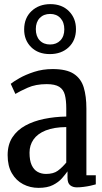

<svg xmlns="http://www.w3.org/2000/svg" viewBox="-20 -899 494 930"><path d="M166.5 11Q126 11 92 -6.8Q58 -24.5 37.5 -59.8Q17 -95 17 -147.5Q17 -198.5 40 -233.8Q63 -269 102.8 -290.8Q142.5 -312.5 193.5 -323Q244.5 -333.5 301 -334.5V-374Q301 -413.5 294.2 -439.5Q287.5 -465.5 267 -478.5Q246.5 -491.5 206 -491.5Q153 -491.5 114.2 -474.2Q75.5 -457 54.5 -444L32 -493Q44 -503 73.5 -520Q103 -537 145 -550.8Q187 -564.5 235 -564.5Q302 -564.5 337.2 -541.5Q372.5 -518.5 385.5 -475.8Q398.5 -433 398.5 -373V-50H444V-6Q434.5 -3 418.5 0.5Q402.5 4 385 6.2Q367.5 8.5 352 8.5Q332.5 8.5 319.8 -1.8Q307 -12 307 -38.5V-69Q296.5 -54 280 -35.2Q263.5 -16.5 236.5 -2.8Q209.5 11 166.5 11ZM203 -56.5Q239 -56.5 260 -72Q281 -87.5 301 -111.5V-283.5Q240.5 -283 201 -267Q161.5 -251 142.2 -223.2Q123 -195.5 123 -159.5Q123 -121.5 133.5 -99Q144 -76.5 162.2 -66.5Q180.5 -56.5 203 -56.5ZM221.5 -637Q164.5 -637 130.5 -671Q96.5 -705 97 -757.5Q97.5 -812.5 133.2 -845.8Q169 -879 224 -879Q280 -879 314 -844.8Q348 -810.5 348 -758Q348 -703.5 312.8 -670.2Q277.5 -637 221.5 -637ZM222.5 -683.5Q253.5 -683.5 272.5 -703.2Q291.5 -723 291.5 -757Q291.5 -791 272.8 -811.2Q254 -831.5 223 -831.5Q191.5 -831.5 172.5 -811.8Q153.5 -792 153.5 -758Q153.5 -723.5 172.2 -703.5Q191 -683.5 222.5 -683.5Z"/></svg>

Font: Merriweather 24pt SemiCondensed
Style: Regular
Weight: 400
Width: 4
Designer: Eben Sorkin
Foundry: Eben Sorkin
Version: Version 2.100